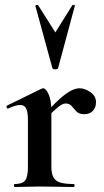

<svg xmlns="http://www.w3.org/2000/svg" viewBox="-20 -750 419 770"><path d="M161 -271 153 -284Q192 -329 219 -353Q246 -377 265 -386.5Q284 -396 299 -396Q320 -396 342.5 -380.5Q365 -365 365 -340Q365 -319 352.5 -305.5Q340 -292 318 -292Q297 -292 286.5 -303Q276 -314 267.5 -324.5Q259 -335 243 -335Q236 -335 227.5 -330.5Q219 -326 203.5 -312.5Q188 -299 161 -271ZM39 0Q36 0 36 -6Q36 -12 39 -12Q70 -12 81 -26.5Q92 -41 92 -81V-269Q92 -300 85 -314.5Q78 -329 61 -329Q52 -329 40 -325.5Q28 -322 13 -315Q9 -313 7 -319Q5 -325 7 -326L146 -394Q152 -396 153 -396Q164 -396 175 -372Q186 -348 186 -303V-81Q186 -55 194 -39.5Q202 -24 221.5 -18Q241 -12 275 -12Q279 -12 279 -6Q279 0 275 0Q248 0 213.5 -1Q179 -2 139 -2Q111 -2 85 -1Q59 0 39 0ZM122 -726Q121 -729 126.5 -730Q132 -731 133 -729L202 -620L270 -729Q272 -731 277 -730Q282 -729 280 -726L213 -477Q212 -472 202 -472Q192 -472 190 -477Z"/></svg>

Font: Cormorant Light
Style: Bold
Weight: 700
Version: Version 4.000